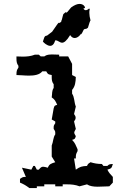

<svg xmlns="http://www.w3.org/2000/svg" viewBox="-20 -963 660 980"><path d="M393 -790 394 -788C398 -792 402 -800 407 -811L410 -814L423 -817L429 -822C435 -844 440 -857 442 -859C438 -873 436 -886 436 -897C436 -904 436 -910 438 -916L435 -920C429 -914 423 -911 418 -911C413 -911 410 -913 406 -918C404 -920 411 -920 414 -923C414 -930 405 -943 386 -943C375 -943 361 -938 343 -925L324 -902C320 -898 317 -898 315 -901C298 -885 306 -900 295 -860C289 -855 300 -853 281 -845C281 -847 281 -847 280 -847C277 -847 268 -832 246 -801L221 -782C220 -782 220 -781 219 -781C205 -781 205 -766 199 -751C203 -745 221 -729 236 -729C247 -729 256 -737 262 -757H264C276 -757 285 -745 297 -745C307 -745 320 -754 338 -784C345 -773 353 -769 361 -769C376 -769 389 -783 393 -790ZM158 -684C138 -676 117 -674 96 -674C85 -674 75 -675 64 -675V-665C64 -650 65 -639 74 -627V-618C65 -605 64 -599 64 -580C83 -580 105 -577 128 -577C155 -577 182 -581 196 -599H216C225 -583 225 -584 244 -580V-570C244 -555 245 -545 254 -533V-514C244 -500 247 -485 244 -466C261 -454 263 -447 272 -428C257 -423 259 -425 254 -410L244 -353L262 -343V-334C253 -320 254 -322 254 -305C263 -291 262 -294 262 -277C251 -262 252 -239 244 -220V-164L262 -135C240 -128 232 -126 224 -107C213 -110 206 -112 200 -112C192 -112 187 -108 178 -97H168L158 -116H150L140 -97L92 -107L112 -60C95 -60 96 -59 82 -50V-31C101 -23 113 -16 130 -3H168V-12H206V-22H262V-12H300V-22H324C345 -22 365 -20 386 -12L424 -22C437 -13 457 -10 478 -10C499 -10 521 -12 538 -12L556 -31V-60C543 -74 536 -81 528 -97C550 -104 549 -104 556 -126C540 -125 537 -125 528 -116H508L500 -126C479 -126 461 -129 442 -135C427 -125 430 -127 424 -116C398 -115 388 -112 367 -97L358 -154H367C367 -172 367 -176 376 -192V-201C367 -220 364 -233 348 -249C363 -254 362 -253 367 -268C362 -277 359 -281 359 -286C359 -291 362 -295 367 -305L358 -343C364 -351 366 -356 366 -362C366 -368 364 -373 358 -381L367 -419C358 -441 361 -466 348 -485V-504C364 -523 366 -544 367 -570L348 -580V-637L328 -675H282V-684C271 -684 259 -685 248 -685C232 -685 217 -684 206 -675H188L178 -684Z"/></svg>

Font: GNUTypewriter
Style: Standard
Weight: 400
Version: Version 001.000